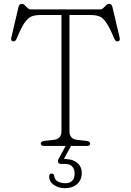

<svg xmlns="http://www.w3.org/2000/svg" viewBox="-20 -748 671 984"><path d="M136 -700H495Q502.5 -700 509.5 -707Q516.5 -714 523.8 -721Q531 -728 539 -728Q552.5 -728 556 -713L593 -555.5Q597.5 -538.5 584 -536Q572.5 -533.5 565 -551.5Q542.5 -606 525.2 -631.2Q508 -656.5 489.8 -663.8Q471.5 -671 445 -671H336V-75Q336 -35.5 377 -31L423 -26Q442 -23.5 442 -12Q442 0 425 0H206Q189 0 189 -12Q189 -23.5 208 -26L254 -31Q295 -35.5 295 -75V-671H186Q160 -671 141.5 -663.8Q123 -656.5 105.8 -631.2Q88.5 -606 66 -551.5Q58.5 -533.5 47 -536Q33.5 -538.5 38 -555.5L75 -713Q79 -728 92 -728Q100 -728 107.2 -721Q114.5 -714 121.5 -707Q128.5 -700 136 -700ZM321 -8.5H348.5L307.5 67H313.5Q352 67 375.5 86.2Q399 105.5 399 139.5Q399 174 375.2 195.2Q351.5 216.5 313.5 216.5Q281 216.5 256.5 200Q232 183.5 232 157.5Q232 141.5 244 141.5Q256.5 141.5 258 154.5Q261 174.5 277.5 182.8Q294 191 313.5 191Q362.5 191 362.5 140.5Q362.5 118.5 350 105.2Q337.5 92 312.5 92H292.5Q281.5 92 278.2 84Q275 76 280 67Z"/></svg>

Font: Fraunces 9pt S100 Thin
Style: Regular
Weight: 100
Version: Version 1.000; ttfautohint (v1.8.3)